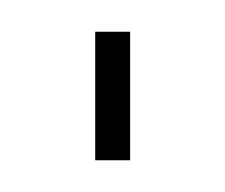

<svg xmlns="http://www.w3.org/2000/svg" viewBox="-20 -101 142 121"><path d="M40 -81H62V0H40Z"/></svg>

Font: Bebas Neue Light
Style: Regular
Weight: 300
Designer: Ryoichi Tsunekawa
Foundry: Ryoichi Tsunekawa
Version: Version 1.003;PS 001.003;hotconv 1.0.70;makeotf.lib2.5.58329